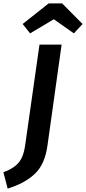

<svg xmlns="http://www.w3.org/2000/svg" viewBox="-73 -953 505 1128"><path d="M206 -99Q191 12 132 68Q73 124 -28 155L-53 59Q-7 42 19 20Q45 -2 57.5 -32Q70 -62 76 -108L159 -691H289ZM60 -812 213 -933H292L412 -812L361 -757L243 -840L104 -757Z"/></svg>

Font: FiraGO Medium
Style: Italic
Weight: 500
Italic angle: -8°
Designer: bBox Type GmbH
Foundry: bBox Type GmbH
Version: Version 1.001